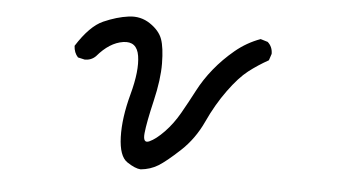

<svg xmlns="http://www.w3.org/2000/svg" viewBox="-41 -527 1082 612"><g transform="rotate(5 500.0 -221.5)"><path d="M428 20Q410 19 384 1.5Q358 -16 356 -77Q354 -138 375 -215.5Q396 -293 388.5 -339.5Q381 -386 337.5 -379.5Q294 -373 255 -327Q241 -313 220 -313L198 -318Q185 -332 184 -354Q226 -420 268 -438.5Q310 -457 348 -462Q386 -467 416.5 -446.5Q447 -426 456.5 -399.5Q466 -373 466.5 -322Q467 -271 450.5 -201Q434 -131 430.5 -96.5Q427 -62 448 -71.5Q469 -81 495 -108Q521 -135 541.5 -171Q562 -207 581.5 -244.5Q601 -282 629 -316.5Q657 -351 693 -381Q729 -411 773 -427L796 -420Q812 -406 812 -383L805 -362Q771 -343 742 -320.5Q713 -298 679.5 -252Q646 -206 620 -149.5Q594 -93 551 -53Q508 -13 483.5 2Q459 17 428 20Z"/></g></svg>

Font: Kosefont JP
Style: Regular
Weight: 400
Designer: Nozomi Seto 瀬戸のぞみ
Version: Version 3.00;June 19, 2020